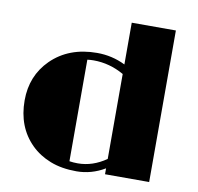

<svg xmlns="http://www.w3.org/2000/svg" viewBox="-78 -772 887 862"><g transform="rotate(10 365.0 -341.0)"><path d="M454.1 -26.9Q393.1 9.3 325 9.3Q256.8 9.3 205.3 -11Q153.8 -31.2 117.2 -67.4Q41 -143.1 41 -264.2Q41 -376.5 116.2 -451.2Q196.3 -530.3 325.2 -530.3Q393.6 -530.3 454.1 -500.5V-690.9H655.3V0H454.1ZM315.4 -494.6Q300.3 -494.6 286.6 -492.7V-29.8Q304.2 -26.9 324.7 -26.9Q392.6 -26.9 454.1 -69.8V-457Q388.2 -494.6 315.4 -494.6Z"/></g></svg>

Font: Limelight
Style: Regular
Weight: 400
Designer: Nicole Fally
Foundry: Nicole Fally
Version: Version 1.002